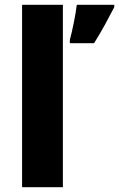

<svg xmlns="http://www.w3.org/2000/svg" viewBox="-20 -780 496 800"><path d="M242 0H72V-760H242ZM456 -750Q438 -715 418 -678.5Q398 -642 372 -600H271V-614Q279 -643 287.5 -685.5Q296 -728 300 -760H456Z"/></svg>

Font: Noto Kufi Arabic ExtraBold
Style: Regular
Weight: 800
Designer: Monotype Design Team, David Williams, Khaled Hosny
Foundry: Google LLC
Version: Version 2.109; ttfautohint (v1.8.4.7-5d5b)